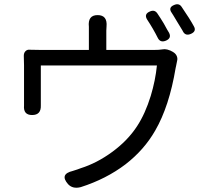

<svg xmlns="http://www.w3.org/2000/svg" viewBox="-20 -850 936 903"><path d="M300 16Q259 -31 322 -46Q348 -54 360 -59Q436 -83 507 -135Q581 -189 625 -257Q663 -315 689 -399Q711 -472 718 -542H445H172V-367Q172 -361 172 -355Q174 -309 131 -309Q89 -309 93 -354Q93 -363 93 -372V-543Q93 -569 92 -584.5Q91 -600 99.5 -609Q108 -618 122 -616Q140 -615 180 -615H398V-706Q398 -715 398 -724Q392 -779 439 -779Q486 -779 481 -725Q480 -718 480 -706V-615H700Q730 -615 746 -618Q753 -620 767 -617Q782 -613 793 -606L796 -604Q807 -597 811.5 -586Q816 -575 813 -564Q811 -556 808 -539Q807 -533 806 -530Q776 -350 710 -236Q658 -145 570 -77Q479 -8 360 30Q322 40 300 16ZM723 -670Q700 -716 672 -758Q656 -784 685 -796Q707 -806 720 -787Q733 -768 750 -740Q756 -730 766 -711Q772 -701 775 -696Q788 -671 761 -659Q735 -648 723 -670ZM840 -703Q839 -704 838 -707Q822 -734 813 -748Q807 -758 795 -778Q790 -785 788 -789Q769 -815 800 -827Q822 -836 834 -818Q873 -761 892 -726Q905 -703 878.5 -691Q852 -679 840 -703Z"/></svg>

Font: GenSenRounded JP R
Style: Regular
Weight: 400
Version: Version 1.501;PS 1;hotconv 16.6.51;makeotf.lib2.5.65220